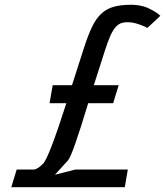

<svg xmlns="http://www.w3.org/2000/svg" viewBox="-20 -780 688 800"><path d="M199.5 -425H280L330.5 -582.5Q347 -633.5 363.2 -667.5Q379.5 -701.5 400.8 -721.8Q422 -742 450.5 -750.8Q479 -759.5 520 -760Q545.5 -760.5 566 -756.2Q586.5 -752 603 -743.5Q636.5 -727 648 -714L594 -663.5Q590 -666 582.5 -669.5Q575 -673 566 -676.2Q557 -679.5 547.5 -682.2Q538 -685 530 -686Q507.5 -689 491.5 -685.5Q475.5 -682 463.2 -668.8Q451 -655.5 440.2 -631.8Q429.5 -608 417.5 -570.5L371 -425H474.5L451.5 -350H347.5Q281.5 -131.5 263.5 -112L209 -52L293.5 -73.5H512.5L500 0H27L49.5 -73.5H118.5Q136 -73.5 160 -98.5Q183.5 -122.5 256.5 -350H186.5Z"/></svg>

Font: B612
Style: Italic
Weight: 400
Italic angle: -10°
Designer: Nicolas Chauveau, Thomas Paillot, Jonathan Favre-Lamarine, Jean-Luc Vinot
Foundry: AIRBUS
Version: Version 1.008